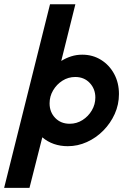

<svg xmlns="http://www.w3.org/2000/svg" viewBox="-78 -687 612 915"><path d="M-58.3 208.3 160.4 -666.7H281.2L213.9 -396.5Q236.1 -410.4 261.1 -418.4Q286.1 -426.4 313.9 -426.4Q363.9 -426.4 403.5 -401.7Q443.1 -377.1 466 -334.7Q488.9 -292.4 488.9 -238.9Q488.9 -188.9 468.8 -144.1Q448.6 -99.3 414.2 -64.6Q379.9 -29.9 336.1 -10.1Q292.4 9.7 245.1 9.7Q173.6 9.7 123.6 -32.6L62.5 208.3ZM254.2 -97.2Q287.5 -97.2 315.3 -114.9Q343.1 -132.6 359.7 -161.1Q376.4 -189.6 376.4 -222.2Q376.4 -263.2 349.7 -291.7Q322.9 -320.1 280.6 -320.1Q247.2 -320.1 219.4 -302.4Q191.7 -284.7 175 -256.2Q158.3 -227.8 158.3 -194.4Q158.3 -152.8 185.1 -125Q211.8 -97.2 254.2 -97.2Z"/></svg>

Font: Afacad
Style: Bold Italic
Weight: 700
Italic angle: -14°
Designer: Kristian Moeller
Foundry: Dicotype
Version: Version 1.000; ttfautohint (v1.8.4.7-5d5b)